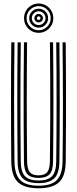

<svg xmlns="http://www.w3.org/2000/svg" viewBox="-20 -1034 426 1062"><path d="M193.2 7.5Q116.2 7.5 79.9 -25.8Q43.5 -59 42.5 -139.8Q41.8 -211.2 41.2 -292.1Q40.8 -373 40.8 -458.8Q40.8 -544.5 41.1 -631Q41.5 -717.5 42.5 -800H60Q59.2 -723.2 58.6 -638.1Q58 -553 58 -466Q58 -379 58.6 -296Q59.2 -213 60 -140.8Q61 -69.8 91.5 -38.2Q122 -6.8 193.2 -6.8Q264.5 -6.8 294.8 -38.2Q325 -69.8 326 -140.8Q327 -212 327.5 -292.8Q328 -373.5 328 -459.2Q328 -545 327.5 -631.4Q327 -717.8 326 -800H343.5Q344.5 -698 345 -585.5Q345.5 -473 345.1 -359.4Q344.8 -245.8 343.5 -139.8Q342.5 -58.5 306 -25.5Q269.5 7.5 193.2 7.5ZM193.2 -21Q133.5 -21 105.9 -47.6Q78.2 -74.2 77.5 -140Q76.8 -218.8 76.1 -299.5Q75.5 -380.2 75.5 -462.9Q75.5 -545.5 76 -629.9Q76.5 -714.2 77.5 -800H95Q94 -718.5 93.5 -634Q93 -549.5 93 -464.9Q93 -380.2 93.5 -298.4Q94 -216.5 95 -140.5Q95.5 -82.8 118.6 -59.1Q141.8 -35.5 193.2 -35.5Q244.5 -35.5 267.5 -59.1Q290.5 -82.8 291 -140.5Q292 -216 292.5 -297.5Q293 -379 293 -463.5Q293 -548 292.5 -632.9Q292 -717.8 291 -800H308.5Q309.5 -717.5 310 -632.9Q310.5 -548.2 310.5 -464Q310.5 -379.8 309.9 -298.1Q309.2 -216.5 308.5 -140Q307.8 -74.8 280.5 -47.9Q253.2 -21 193.2 -21ZM193.2 -49.8Q151 -49.8 132 -70.1Q113 -90.5 112.5 -141Q111.2 -235.8 110.9 -346.6Q110.5 -457.5 110.8 -573.6Q111 -689.8 112.5 -800H129.8Q129 -721 128.5 -641.5Q128 -562 128 -480.5Q128 -399 128.5 -314.5Q129 -230 130 -141Q130.8 -98.5 145 -81.4Q159.2 -64.2 193.2 -64.2Q227 -64.2 241.1 -81.4Q255.2 -98.5 256 -141Q257.5 -263 257.9 -372.2Q258.2 -481.5 257.8 -586.5Q257.2 -691.5 256.2 -800H273.5Q274.5 -723.8 275 -638.9Q275.5 -554 275.5 -467.2Q275.5 -380.5 275 -297.2Q274.5 -214 273.5 -141Q273 -90 253.9 -69.9Q234.8 -49.8 193.2 -49.8ZM193.8 -852.5Q171.5 -852.5 153 -863.4Q134.5 -874.2 123.8 -892.6Q113 -911 113 -933.5Q113 -956 123.8 -974.4Q134.5 -992.8 153 -1003.6Q171.5 -1014.5 193.8 -1014.5Q216.5 -1014.5 234.8 -1003.6Q253 -992.8 263.9 -974.4Q274.8 -956 274.8 -933.5Q274.8 -911 263.9 -892.6Q253 -874.2 234.8 -863.4Q216.5 -852.5 193.8 -852.5ZM193.8 -866.8Q221.5 -866.8 241 -886.4Q260.5 -906 260.5 -933.5Q260.5 -961.2 241 -980.6Q221.5 -1000 193.8 -1000Q166.2 -1000 146.8 -980.6Q127.2 -961.2 127.2 -933.5Q127.2 -906 146.8 -886.4Q166.2 -866.8 193.8 -866.8ZM193.8 -881.2Q172 -881.2 156.8 -896.4Q141.5 -911.5 141.5 -933.5Q141.5 -955.2 156.8 -970.5Q172 -985.8 193.8 -985.8Q215.8 -985.8 231 -970.5Q246.2 -955.2 246.2 -933.5Q246.2 -911.5 231 -896.4Q215.8 -881.2 193.8 -881.2ZM193.8 -895.5Q209.5 -895.5 220.6 -906.6Q231.8 -917.8 231.8 -933.5Q231.8 -949.2 220.6 -960.4Q209.5 -971.5 193.8 -971.5Q178.2 -971.5 167.1 -960.4Q156 -949.2 156 -933.5Q156 -917.8 167.1 -906.6Q178.2 -895.5 193.8 -895.5ZM193.8 -910Q184.2 -910 177.2 -916.9Q170.2 -923.8 170.2 -933.5Q170.2 -943.2 177.2 -950.1Q184.2 -957 194 -957Q203.5 -957 210.5 -950.1Q217.5 -943.2 217.5 -933.5Q217.5 -923.8 210.5 -916.9Q203.5 -910 193.8 -910ZM194 -923.8Q203.8 -923.8 203.8 -933.5Q203.8 -943.2 194 -943.2Q184.2 -943.2 184.2 -933.5Q184.2 -923.8 194 -923.8Z"/></svg>

Font: Big Shoulders Inline Display Thin SemiBold
Style: Regular
Weight: 600
Version: Version 2.002